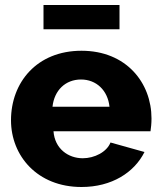

<svg xmlns="http://www.w3.org/2000/svg" viewBox="-20 -738 644 768"><path d="M154 -621H458V-718H154ZM306 10C427 10 517 -48 558 -130L422 -168C407 -130 358 -105 311 -105C253 -105 199 -143 194 -213H582C584 -226 586 -245 586 -264C586 -407 485 -535 306 -535C127 -535 24 -408 24 -257C24 -115 129 10 306 10ZM190 -311C197 -377 242 -420 304 -420C365 -420 411 -377 418 -311Z"/></svg>

Font: FIGSv2-sans-serif ExtraBold
Style: Regular
Weight: 800
Designer: Matt McInerney, Pablo Impallari, Rodrigo Fuenzalida,Mirko Velimirovic
Foundry: Matt McInerney, Pablo Impallari, Rodrigo Fuenzalida
Version: Version 4.021;hotconv 1.0.109;makeotfexe 2.5.65596